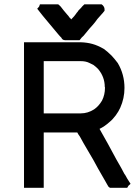

<svg xmlns="http://www.w3.org/2000/svg" viewBox="-20 -898 649 894"><path d="M380.9 -877.9H381.8H383.8H396.5H407.2H415H423.8H434.6H445.3H453.1L459 -873Q461.9 -869.1 463.9 -866.2Q466.8 -860.4 466.8 -855.5V-847.7L461.9 -841.8L460.9 -840.8L459 -837.9L456.1 -835Q445.3 -822.3 433.6 -809.6Q421.9 -793 413.1 -783.2Q404.3 -773.4 396.5 -764.6L369.1 -731.4Q361.3 -725.6 350.6 -710.9H341.8H340.8H338.9H326.2H315.4H306.6H298.8H291H283.2Q270.5 -710.9 265.6 -722.7Q262.7 -725.6 259.8 -728.5Q255.9 -732.4 252.9 -736.3Q245.1 -746.1 237.3 -754.9L208 -790Q200.2 -798.8 192.9 -808.1Q185.5 -817.4 178.7 -825.2Q171.9 -833 153.3 -857.4L162.1 -867.2L166 -877.9H179.7H189.5H200.2H212.9H220.7H228.5H235.4H243.2H251L256.8 -873Q260.7 -869.1 262.7 -867.2L276.4 -849.6L292 -831.1Q298.8 -824.2 303.7 -816.4Q308.6 -812.5 311.5 -807.6L325.2 -822.3L335 -835L335.9 -836.9Q341.8 -842.8 345.7 -849.6Q351.6 -855.5 356.4 -860.4Q361.3 -867.2 373 -877.9ZM561.5 -23.4H553.7H542H529.3H522.5H514.6H506.8H499H492.2L485.4 -28.3Q482.4 -33.2 479.5 -38.1Q475.6 -45.9 470.7 -53.7Q447.3 -95.7 436.5 -113.3L414.1 -154.3Q402.3 -173.8 390.6 -194.3Q366.2 -235.4 351.6 -262.7Q344.7 -271.5 339.8 -281.2H183.6V-23.4H165H162.1H159.2H149.4H139.6H132.8H126H118.2H110.4H91.8V-701.2H355.5Q356.4 -701.2 356.4 -701.2Q385.7 -700.2 410.2 -693.4Q435.5 -686.5 463.9 -669.9Q482.4 -656.2 499 -639.6Q513.7 -624 528.3 -604.5Q559.6 -551.8 559.6 -488.3Q559.6 -440.4 540 -396.5Q532.2 -378.9 518.6 -360.4Q503.9 -340.8 490.2 -330.1Q467.8 -309.6 443.4 -297.9Q455.1 -278.3 482.4 -228.5Q495.1 -204.1 521.5 -156.2L544.9 -115.2L560.5 -85.9H561.5Q569.3 -70.3 587.9 -42L578.1 -33.2L572.3 -23.4ZM356.4 -370.1Q388.7 -370.1 418 -388.7Q439.5 -403.3 455.1 -429.7Q468.8 -457 468.8 -489.3Q468.8 -490.2 468.8 -491.2L467.8 -493.2Q467.8 -540 436.5 -577.1Q426.8 -586.9 415 -595.7Q411.1 -597.7 395 -605.5Q378.9 -613.3 356.4 -613.3H338.9H308.6H273.4H240.2H202.1H183.6V-370.1H203.1H234.4H265.6H296.9H328.1H337.9Z"/></svg>

Font: LeFont
Style: Default
Weight: 400
Designer: Leryon MEDIA
Version: Version 1.0